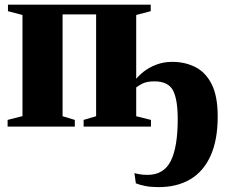

<svg xmlns="http://www.w3.org/2000/svg" viewBox="-20 -532 951 807"><path d="M646.5 254.5Q615 254.5 590.8 249.8Q566.5 245 551 238.5L545 195.5Q553 198 566.8 200.5Q580.5 203 600 203Q668.5 203 697.8 144.5Q727 86 727 -31Q727 -114.5 707 -152.2Q687 -190 629 -190Q598 -190 579.5 -181Q561 -172 545 -158.5V-191Q559.5 -211.5 582.8 -230Q606 -248.5 636.8 -260.2Q667.5 -272 704 -272Q758 -272 801.2 -250Q844.5 -228 869.8 -178Q895 -128 895 -42Q895 56.5 865.2 122.5Q835.5 188.5 780 221.5Q724.5 254.5 646.5 254.5ZM12 0V-28L74.5 -44V-469L13.5 -485V-512.5H613.5V-485L552.5 -469V-43.5L614.5 -28V0H331.5V-28L384 -43.5V-471.5H243V-43.5L294.5 -28V0Z"/></svg>

Font: Merriweather 120pt Black
Style: Regular
Weight: 900
Designer: Eben Sorkin
Foundry: Eben Sorkin
Version: Version 2.100